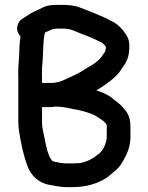

<svg xmlns="http://www.w3.org/2000/svg" viewBox="-20 -708 604 786"><path d="M374.6 -338C388.5 -346.1 403.3 -355.9 416.5 -365.4C436.8 -380.1 462.1 -400.1 475.9 -423.2L485.7 -437.6C499.7 -456.3 507.4 -477 509 -505C510.8 -533.9 508.2 -546.5 496 -566.8C483.7 -586.8 460.6 -610.6 438.6 -620.7C433.6 -622.7 430.9 -624.3 428.5 -626.1L403.8 -638.2C369.4 -653.1 337.5 -666.2 301.1 -679.5C285.1 -685.4 258.3 -688 238.1 -688H216.7C183.2 -688 167 -685.1 143.1 -671.2C125.8 -663.5 111.7 -657.7 95.2 -646.1C80.8 -636 58.7 -629.2 51.8 -604.4C46.5 -585.2 53.8 -570 63.9 -558.9C63.9 -557.8 63.5 -554.6 63.1 -552.2C59.2 -529.5 59.3 -496.6 58 -474.1L55 -431.9C54.4 -416.5 54.4 -400.6 55 -384.3V-207.2C55 -195.1 56.1 -182.7 58.1 -170.8C65.2 -122.5 76.4 -70.3 92.5 -28.4C104.9 8.3 138.1 41.7 183.2 48.9C202.4 51.9 226.9 58 252 58H278.8C334.6 58 381.5 42.3 414.6 20.8C428.3 12.4 436.1 3.4 446.2 -4.6C461 -15.9 472.6 -28.5 482.1 -46C497.5 -72.4 514 -105.1 514 -146.4V-183.5C514 -222.9 507.2 -241.2 486.3 -264.5C470.9 -284.3 457.4 -290.7 441.5 -304.4C422.7 -320.6 400.6 -329.3 374.6 -338ZM216.6 -591H238.1C273.7 -591 291.3 -577.2 320.1 -566.8H321.4C335.6 -561.5 365.3 -549.3 377.8 -542.6L396.7 -533.9C400.1 -531.6 408.5 -523.3 413 -517.2V-509.7C411.8 -501 410.7 -496.4 406.7 -491.5C397 -479.9 395.8 -473.4 385.7 -464.1C370.9 -450.8 358.4 -441.5 339.9 -432.2L318.1 -418.4C297.3 -405 270.4 -393.6 245.2 -382.2L232.3 -376.4C223.1 -372.3 211.7 -370.6 197.8 -368.5H152V-386.6L152 -386.7C151.4 -400.7 151.4 -414.1 152 -426.6L155 -468.2C156.9 -505.7 156.5 -542.3 164 -574.8C170.5 -577.4 180.7 -581.8 189.4 -586C195.7 -589.1 196.6 -590 204.9 -590H205.8C208.4 -590.6 211.3 -591 216.6 -591ZM278.8 -39H255.2C234.6 -39 217.7 -43.1 200.2 -46.6C198.6 -46.9 196.3 -48.6 194.7 -49.7H193.6C176.8 -70 169.3 -105.4 162.9 -139.5C159 -162.1 152 -182.4 152 -207V-269.5H180.2C189.2 -269.5 196.9 -270.1 206.6 -271.5H209.1C224.9 -271.5 241 -269.5 255.6 -266.8L277.2 -261.9C308.2 -257.2 341.2 -248.2 365 -237.4C376.7 -231.4 392.5 -219.9 403.1 -212.8C404.8 -211.6 415.1 -201.1 417 -196.9V-148.9C417 -122.7 401.4 -90.4 385.5 -79.2C374.4 -71.7 368.5 -64.4 359.1 -60.2C348.9 -52.5 318.4 -40 300.2 -40H299.8C292.9 -39.4 285.8 -39 278.8 -39Z"/></svg>

Font: HoneyBee
Style: Blk
Weight: 700
Foundry: Cannot Into Space Fonts
Version: Version 0.89